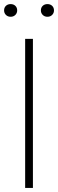

<svg xmlns="http://www.w3.org/2000/svg" viewBox="-29 -919 284 939"><path d="M94 0V-729H132V0ZM203 -837Q189 -837 180 -846Q171 -855 171 -868Q171 -882 180 -890.5Q189 -899 203 -899Q217 -899 226 -890.5Q235 -882 235 -868Q235 -855 226 -846Q217 -837 203 -837ZM23 -837Q9 -837 0 -846Q-9 -855 -9 -868Q-9 -882 0 -890.5Q9 -899 23 -899Q37 -899 46 -890.5Q55 -882 55 -868Q55 -855 46 -846Q37 -837 23 -837Z"/></svg>

Font: Mona Sans ExtraLight
Style: Regular
Weight: 200
Designer: Deni Anggara
Foundry: GitHub
Version: Version 2.000